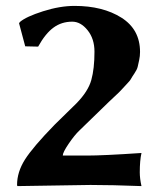

<svg xmlns="http://www.w3.org/2000/svg" viewBox="-20 -630 554 654"><path d="M226.1 -556.2Q189.9 -556.2 162.4 -536.1Q134.8 -516.1 109.9 -471.2L65.9 -472.2L44.9 -550.8L47.9 -555.2Q68.8 -573.2 126.5 -591.6Q184.1 -609.9 233.9 -609.9Q330.1 -609.9 393.6 -569.8Q457 -529.8 457 -453.1Q457 -439 454.1 -425.5Q451.2 -412.1 449 -402.6Q446.8 -393.1 438 -380.1Q429.2 -367.2 426 -361.1Q422.9 -355 408.9 -340.6Q395 -326.2 392.1 -322.5Q389.2 -318.8 371.6 -302.5Q354 -286.1 351.1 -283.2L251 -186Q233.9 -169.9 213.9 -140.4Q193.8 -110.8 193.8 -100.1H275.9Q332 -100.1 461.9 -108.9Q456.1 -83 456.1 -43Q456.1 -22 461.9 3.9Q361.8 0 288.1 0Q282.2 0 39.1 3.9L38.1 0Q38.1 -43.9 64.9 -86.4Q91.8 -128.9 166 -205.1L240.2 -277.8Q280.3 -318.8 291 -357.4Q301.8 -396 301.8 -454.1Q301.8 -498 278.3 -527.1Q254.9 -556.2 226.1 -556.2Z"/></svg>

Font: Linux Biolinum
Style: Bold
Weight: 700
Designer: Philipp H. Poll
Foundry: Philipp H. Poll
Version: Version 1.3.2 ; ttfautohint (v0.9)